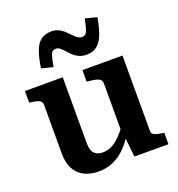

<svg xmlns="http://www.w3.org/2000/svg" viewBox="-143 -917 969 1045"><g transform="rotate(-20 341.0 -394.5)"><path d="M242 -539V-158Q242 -133 248.5 -115.5Q255 -98 270 -89Q285 -80 309 -80Q336 -80 361.5 -93Q387 -106 412.5 -132.5Q438 -159 464 -199L462 -128Q437 -85 405 -54Q373 -23 335 -6.5Q297 10 253 10Q204 10 168.5 -8Q133 -26 114 -61.5Q95 -97 95 -149V-433Q95 -451 80.5 -458.5Q66 -466 35 -470L23 -472V-539ZM588 -539V-101Q588 -90 595.5 -83.5Q603 -77 617 -73.5Q631 -70 651 -67L658 -65V0H461L448 -121L441 -127V-433Q441 -451 424 -459Q407 -467 376 -470L356 -472V-539ZM407 -610Q382 -610 363.5 -618.5Q345 -627 331 -640.5Q317 -654 305.5 -667Q294 -680 283 -689Q272 -698 260 -698Q237 -698 229.5 -676Q222 -654 214 -608L147 -625Q156 -684 170 -722Q184 -760 208 -777.5Q232 -795 269 -795Q292 -795 309.5 -786.5Q327 -778 341 -765Q355 -752 367 -739Q379 -726 391 -717.5Q403 -709 417 -709Q432 -709 439.5 -719Q447 -729 452.5 -749Q458 -769 464 -799L531 -782Q521 -722 505.5 -683.5Q490 -645 466 -627.5Q442 -610 407 -610Z"/></g></svg>

Font: Roboto Serif 20pt SemiBold
Style: Regular
Weight: 600
Version: Version 1.008